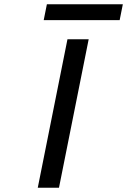

<svg xmlns="http://www.w3.org/2000/svg" viewBox="-20 -885 599 905"><path d="M298 -700H398L258 0H158ZM201 -865H559L544 -790H186Z"/></svg>

Font: Albert Sans Medium
Style: Italic
Weight: 500
Italic angle: -11.25°
Designer: Andreas Rasmussen
Foundry: a.Foundry
Version: Version 1.025